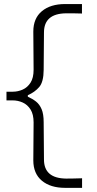

<svg xmlns="http://www.w3.org/2000/svg" viewBox="-20 -803 473 940"><path d="M298.8 116.7Q227.1 116.7 185.1 81.8Q143.1 46.9 143.1 -18.1Q143.1 -64.5 143.8 -110.8Q144.5 -157.2 144.5 -203.6Q144.5 -243.2 129.6 -266.8Q114.7 -290.5 91.3 -301Q67.9 -311.5 42 -311.5H11.7V-354H42Q67.9 -354 91.3 -364.5Q114.7 -375 129.6 -398.4Q144.5 -421.9 144.5 -461.4Q144.5 -507.8 143.8 -554.9Q143.1 -602.1 143.1 -648.4Q143.1 -713.4 185.1 -748.3Q227.1 -783.2 298.8 -783.2H381.3V-736.8Q356.9 -737.8 337.2 -737.8Q317.4 -737.8 303.2 -737.8Q195.3 -736.3 195.3 -644L193.8 -460.9Q193.4 -401.9 172.1 -377Q150.9 -352.1 116.2 -336.9V-329.6Q139.2 -319.3 156.5 -305.7Q173.8 -292 183.8 -268.3Q193.8 -244.6 193.8 -204.6L195.3 -22Q195.3 69.8 303.2 71.3Q316.4 71.3 335.9 71Q355.5 70.8 381.8 69.8V116.7Z"/></svg>

Font: Pinar-FD Light
Style: Regular
Weight: 300
Designer: Amin Abedi
Version: Version 2.000